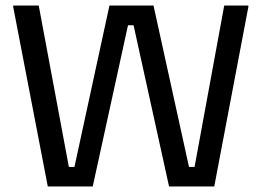

<svg xmlns="http://www.w3.org/2000/svg" viewBox="-20 -670 940 690"><path d="M151.7 0 27.5 -645V-650H119.2L227.5 -70H247.5L373.3 -650H531.7L659.2 -70H679.2L785.8 -650H872.5V-645L750 0H587.5L460 -579.2H440L313.3 0Z"/></svg>

Font: Familjen Grotesk GF
Style: Regular
Weight: 400
Designer: Anders Wikstroem, Jonas Baeckman, Matilda Gysing, Kristian Moeller
Foundry: Familjen STHLM AB
Version: Version 2.000; Beta; Release 4; Build 6